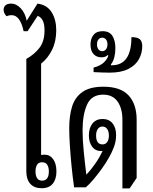

<svg xmlns="http://www.w3.org/2000/svg" viewBox="-44 -1039 847 1065"><path d="M187 5Q146 5 124 -19.5Q102 -44 102 -88V-712Q148 -738 175.5 -774.5Q203 -811 203 -870Q203 -907 192.5 -926Q182 -945 165 -951L109 -866H87Q68 -955 20 -955Q6 -955 -8 -949Q-17 -959 -20.5 -968Q-24 -977 -24 -985Q-24 -1000 -13.5 -1009.5Q-3 -1019 17 -1019Q47 -1019 71.5 -992.5Q96 -966 104 -924L164 -1019Q217 -1012 242.5 -971Q268 -930 268 -871Q268 -810 245 -763Q222 -716 184 -686V-179Q190 -181 203 -181Q233 -181 251 -156Q269 -131 269 -88Q269 -45 248.5 -20Q228 5 187 5ZM189 -37Q227 -37 227 -88Q227 -111 218 -125Q209 -139 189 -139Q170 -139 161.5 -125Q153 -111 153 -88Q153 -65 161.5 -51Q170 -37 189 -37Z M635 6V-374Q635 -438 608 -476Q581 -514 528 -514Q464 -514 439 -459Q414 -404 414 -315Q414 -263 420.5 -198Q427 -133 435 -70Q459 -95 483.5 -130Q508 -165 525 -202Q522 -201 518 -201Q485 -201 467 -225.5Q449 -250 449 -288Q449 -329 469 -354Q489 -379 525 -379Q561 -379 580.5 -354.5Q600 -330 600 -290Q600 -256 588.5 -225Q577 -194 562 -168Q544 -135 520 -102Q496 -69 473 -42Q450 -15 432 0H367Q359 -56 353 -116.5Q347 -177 343.5 -232.5Q340 -288 340 -328Q340 -397 356 -448.5Q372 -500 413.5 -529Q455 -558 529 -558Q625 -558 669.5 -509.5Q714 -461 714 -374V-52L675 6ZM525 -238Q541 -238 550.5 -251Q560 -264 560 -287Q560 -310 550.5 -323.5Q541 -337 524 -337Q508 -337 498.5 -323.5Q489 -310 489 -287Q489 -238 525 -238Z M563 -636Q546 -636 520 -637Q494 -638 475 -639V-664Q513 -674 532.5 -693Q552 -712 557 -731L554 -734Q541 -721 519 -721Q491 -721 474.5 -739.5Q458 -758 458 -792Q458 -824 474.5 -845Q491 -866 525 -866Q563 -866 579.5 -840Q596 -814 596 -771Q596 -744 590 -721Q584 -698 571 -681L572 -677Q685 -674 685 -833Q719 -833 732 -821Q745 -809 745 -783Q745 -744 726.5 -710.5Q708 -677 668 -656.5Q628 -636 563 -636ZM523 -755Q536 -755 544 -765.5Q552 -776 552 -793Q552 -810 544 -820Q536 -830 523 -830Q510 -830 502 -820Q494 -810 494 -793Q494 -776 502 -765.5Q510 -755 523 -755Z"/></svg>

Font: Noto Serif Thai ExtraCondensed
Style: Regular
Weight: 400
Width: 2
Designer: Monotype Design Team
Foundry: Monotype Imaging Inc.
Version: Version 2.002; ttfautohint (v1.8.4.7-5d5b)